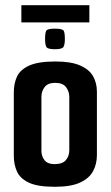

<svg xmlns="http://www.w3.org/2000/svg" viewBox="-20 -712 425 737"><path d="M190 5Q124 5 90.5 -11Q57 -27 45 -54Q33 -81 33 -113V-358Q33 -391 45 -417.5Q57 -444 91.5 -460Q126 -476 193 -476Q253 -476 288 -460.5Q323 -445 337.5 -419Q352 -393 352 -360V-117Q352 -82 337 -54.5Q322 -27 287 -11Q252 5 190 5ZM189 -82Q220 -82 233 -97.5Q246 -113 246 -136V-340Q246 -361 233.5 -377.5Q221 -394 192 -394Q164 -394 151.5 -378Q139 -362 139 -340V-133Q139 -112 151 -97Q163 -82 189 -82ZM191 -523Q162 -523 157.5 -532.5Q153 -542 153 -562Q153 -586 157.5 -594Q162 -602 190 -602Q220 -602 224.5 -594Q229 -586 229 -562Q229 -542 224 -532.5Q219 -523 191 -523ZM62 -626V-692H323V-626Z"/></svg>

Font: Smooch Sans
Style: Bold
Weight: 700
Designer: Robert E. Leuschke
Foundry: Robert E. Leuschke
Version: Version 1.010